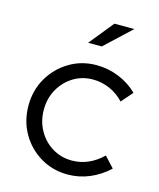

<svg xmlns="http://www.w3.org/2000/svg" viewBox="-110 -795 732 882"><g transform="rotate(15 256.5 -353.5)"><path d="M295 9Q224 9 166 -25.5Q108 -60 74 -119Q40 -178 40 -251Q40 -324 74 -382.5Q108 -441 166 -476Q224 -511 295 -511Q350 -511 401 -490.5Q452 -470 491 -432L444 -378Q414 -410 375.5 -426.5Q337 -443 296 -443Q245 -443 203.5 -417.5Q162 -392 137.5 -348.5Q113 -305 113 -251Q113 -197 137.5 -153Q162 -109 204 -83.5Q246 -58 297 -58Q338 -58 374.5 -74Q411 -90 443 -121L489 -71Q449 -33 399 -12Q349 9 295 9ZM230 -600 324 -716H419L295 -600Z"/></g></svg>

Font: Red Hat Display Variable
Style: Regular
Weight: 400
Designer: Pentagram, MCKL
Foundry: Pentagram, MCKL
Version: Version 1.021